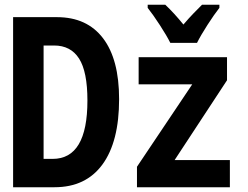

<svg xmlns="http://www.w3.org/2000/svg" viewBox="-20 -786 1040 806"><path d="M807 -606Q823 -638 851 -681.5Q879 -725 901 -753V-766H828Q809 -747 791 -728.5Q773 -710 750 -683Q711 -731 674 -766H600V-753Q623 -724 651.5 -680Q680 -636 695 -606ZM209 0Q340 0 410 -95.5Q480 -191 480 -370Q480 -537 412.5 -625.5Q345 -714 219 -714H35V0ZM163 -595H207Q277 -595 312 -540Q347 -485 347 -364Q347 -119 201 -119H163ZM945 0V-114H713L933 -449V-546H562V-432H787L555 -86V0Z"/></svg>

Font: Noto Sans Mono UI Condensed
Style: Bold
Weight: 700
Width: 3
Designer: Monotype Design team
Foundry: Monotype Imaging Inc.
Version: 1.000